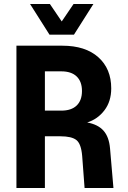

<svg xmlns="http://www.w3.org/2000/svg" viewBox="-20 -938 640 958"><path d="M62 0V-710H291Q406 -710 470.5 -652.5Q535 -595 535 -497Q535 -432 501 -387.5Q467 -343 415 -327Q469 -317 496.5 -286Q524 -255 529 -198L546 0H402L390 -160Q385 -220 361.5 -239Q338 -258 281 -258H204V0ZM204 -386H286Q336 -386 362.5 -411.5Q389 -437 389 -484Q389 -531 362.5 -556.5Q336 -582 286 -582H204ZM130 -918H229L288 -831L347 -918H446L349 -765H227Z"/></svg>

Font: Geist Mono
Style: Bold
Weight: 700
Monospace: yes
Designer: Basement.studio, Andrés Briganti, Mateo Zaragoza
Foundry: Basement.studio, Vercel, Andrés Briganti, Guido Ferreyra, Mateo Zaragoza
Version: Version 1.500; ttfautohint (v1.8.4.7-5d5b)